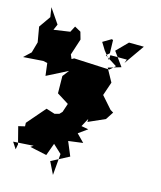

<svg xmlns="http://www.w3.org/2000/svg" viewBox="-116 -726 975 1165"><g transform="rotate(10 371.0 -143.5)"><path d="M508 -513 503 -430 481 -414 553 -359 516 -332C442 -342 369 -352 295 -362L280 -355L271 -382L313 -481L304 -528L267 -553L244 -517L141 -511L160 -546L105 -644L109 -583L52 -515L60 -419L35 -353L-12 -316L113 -314L139 -306L142 -227L278 -282L243 -244L235 -136L305 -83L282 -30L265 -15L236 -10L183 -32L74 74L73 96L32 102L50 211L41 243L18 200L145 203L126 213L230 245L265 170L314 224L291 357L260 277L375 229L346 138L438 134L395 82L454 47L410 35L443 -15L441 4L549 -33L585 -79L567 -92L491 -195L506 -172L543 -256L505 -342L587 -359L532 -451L606 -514L699 -505L600 -387L611 -410L508 -419L504 -389L469 -442L445 -490L499 -516Z"/></g></svg>

Font: Hussar Lance
Style: ExBd
Weight: 700
Foundry: Cannot Into Space Fonts, PlusOne Fonts
Version: Version 2.270